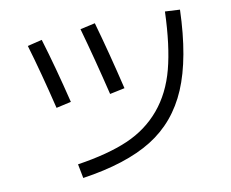

<svg xmlns="http://www.w3.org/2000/svg" viewBox="-81 -829 1162 964"><g transform="rotate(-10 500.0 -347.5)"><path d="M893 -718Q885 -470 820.5 -318.5Q756 -167 624 -85Q492 -3 268 30L254 -42Q411 -66 512.5 -110Q614 -154 682 -235Q750 -316 780.5 -432Q811 -548 817 -722ZM109 -671 183 -689Q228 -541 273 -357L197 -340Q152 -526 109 -671ZM384 -708 460 -725Q505 -567 550 -378L474 -362Q428 -552 384 -708Z"/></g></svg>

Font: M PLUS 1p
Style: Regular
Weight: 400
Version: Version 1.062